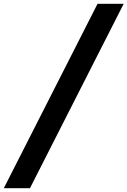

<svg xmlns="http://www.w3.org/2000/svg" viewBox="-34 -843 668 1006"><path d="M-14 143 477 -823H614L123 143Z"/></svg>

Font: Iosevka Curly XBdExObl
Style: Regular
Weight: 800
Width: 7
Italic angle: -9°
Monospace: yes
Designer: Belleve Invis
Foundry: Belleve Invis
Version: Version 11.1.0; ttfautohint (v1.8.3)